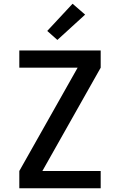

<svg xmlns="http://www.w3.org/2000/svg" viewBox="-20 -1004 640 1024"><path d="M83 0V-92L394 -643H83V-735H517V-643L206 -92H517V0ZM286 -791 232 -839 367 -984 434 -926Z"/></svg>

Font: Iosevka Aile Semibold
Style: Regular
Weight: 600
Designer: Belleve Invis
Foundry: Belleve Invis
Version: Version 31.1.0; ttfautohint (v1.8.4)